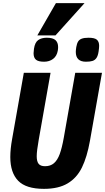

<svg xmlns="http://www.w3.org/2000/svg" viewBox="-20 -1188 668 1221"><path d="M45.5 -189.5Q45.5 -240 57 -303.5L131.5 -725H301.5L226.5 -300.5Q213.5 -227.5 213.5 -194.5Q213.5 -161 225.8 -146Q238 -131 266.5 -131Q301 -131 323.2 -150.2Q345.5 -169.5 359.8 -208.2Q374 -247 385.5 -311.5L458.5 -725H628.5L552 -292.5Q533.5 -189 501 -122.8Q468.5 -56.5 410.2 -21.8Q352 13 259.5 13Q145.5 13 95.5 -38.5Q45.5 -90 45.5 -189.5ZM193.5 -849.5Q193.5 -860 196 -877.5Q202 -918.5 223 -933.2Q244 -948 277.5 -948Q316 -948 332.8 -932.8Q349.5 -917.5 349.5 -889Q349.5 -876.5 347.5 -866Q341.5 -831.5 317.8 -813.5Q294 -795.5 260.5 -795.5Q224 -795.5 208.8 -808.2Q193.5 -821 193.5 -849.5ZM462 -858Q462 -868.5 465 -888.5Q469 -911.5 476.8 -924Q484.5 -936.5 500.2 -942.2Q516 -948 543.5 -948Q581.5 -948 596 -935.5Q610.5 -923 610.5 -896.5Q610.5 -884 607 -860.5Q603 -833.5 593.5 -819.5Q584 -805.5 568.2 -800.5Q552.5 -795.5 526.5 -795.5Q462 -795.5 462 -858ZM217.5 -963 335.5 -1168H517.5L333 -963Z"/></svg>

Font: JuliaMono Black
Style: Italic
Weight: 900
Italic angle: -9°
Monospace: yes
Designer: cormullion
Foundry: corm
Version: Version 0.057; ttfautohint (v1.8.4)